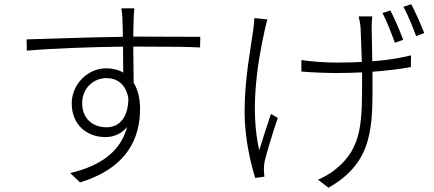

<svg xmlns="http://www.w3.org/2000/svg" viewBox="-20 -820 2040 902"><path d="M480 -222C417 -222 366 -262 366 -335C366 -406 420 -453 479 -453C529 -453 570 -427 583 -359C583 -273 545 -222 480 -222ZM606 -648C607 -683 607 -713 608 -732C608 -743 610 -773 611 -781H550C552 -772 555 -747 555 -732C556 -714 557 -683 557 -647C399 -645 211 -638 105 -635L106 -582C231 -593 407 -599 558 -601C558 -556 559 -511 559 -479C537 -492 510 -499 478 -499C392 -499 317 -424 317 -334C317 -234 388 -176 475 -176C515 -176 552 -192 577 -224C549 -115 462 -43 310 -7L356 37C580 -32 638 -173 638 -309C638 -357 628 -399 608 -431C607 -477 607 -542 606 -601H641C785 -601 868 -600 920 -597L921 -647C878 -647 773 -648 641 -648Z M1874 -633C1859 -675 1832 -736 1814 -771L1777 -759C1796 -722 1820 -662 1835 -619ZM1175 -735C1174 -722 1173 -702 1170 -682C1159 -598 1129 -453 1129 -293C1129 -168 1160 -44 1179 16L1222 10C1222 2 1220 -10 1220 -18C1219 -31 1221 -47 1223 -61C1233 -105 1265 -207 1285 -266L1253 -285C1234 -228 1212 -162 1198 -114C1155 -300 1187 -512 1223 -676C1227 -693 1232 -715 1236 -729ZM1665 -743C1668 -729 1672 -712 1674 -690C1675 -668 1678 -592 1680 -529C1640 -527 1601 -526 1562 -526C1508 -526 1437 -531 1396 -538V-484C1436 -480 1511 -477 1561 -477C1600 -477 1641 -478 1681 -480V-457C1681 -253 1684 -128 1559 -27C1536 -7 1501 13 1474 24L1523 62C1739 -60 1730 -233 1730 -457V-483C1795 -488 1858 -495 1910 -505L1911 -560C1856 -546 1794 -537 1729 -532C1728 -595 1726 -669 1726 -691C1726 -712 1727 -725 1729 -743ZM1875 -788C1896 -752 1918 -695 1935 -650L1973 -665C1957 -706 1931 -765 1912 -800Z"/></svg>

Font: Source Han Sans SC Light
Style: Regular
Weight: 300
Designer: Ryoko NISHIZUKA (kana & ideographs); Paul D. Hunt (Latin, Greek & Cyrillic); Wenlong ZHANG (bopomofo); Sandoll Communica
Foundry: Adobe Systems Incorporated
Version: Version 1.004;PS 1.004;hotconv 1.0.82;makeotf.lib2.5.63406